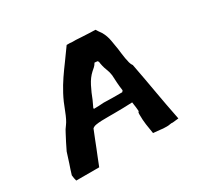

<svg xmlns="http://www.w3.org/2000/svg" viewBox="-111 -629 801 768"><g transform="rotate(-30 290.0 -244.5)"><path d="M516 -11Q508 -51 502 -83.5Q496 -116 490.5 -147Q485 -178 479 -212Q473 -246 465 -287Q460 -293 457 -304Q454 -315 452 -327Q450 -339 448.5 -351.5Q447 -364 446 -372Q443 -390 439 -414Q435 -438 423 -459Q420 -463 413.5 -472.5Q407 -482 406 -484Q393 -484 383 -484.5Q373 -485 363 -485.5Q353 -486 342.5 -486.5Q332 -487 318 -488Q308 -488 302.5 -488Q297 -488 291 -489Q287 -489 283 -489H276Q255 -459 236 -433.5Q217 -408 200 -383Q183 -358 167.5 -329Q152 -300 138 -262Q125 -228 113.5 -213Q102 -198 97 -187Q86 -167 79.5 -153.5Q73 -140 63 -120L48 -73Q44 -62 40.5 -51Q37 -40 33 -27Q34 -18 35 -12.5Q36 -7 38 0H144Q152 -21 159 -38Q166 -55 172.5 -71.5Q179 -88 186 -106Q193 -124 202 -146Q208 -152 219.5 -154Q231 -156 245 -156.5Q259 -157 274.5 -157Q290 -157 303 -157Q324 -157 345.5 -157.5Q367 -158 388 -159Q390 -146 391.5 -134Q393 -122 393 -118Q393 -114 391 -113Q389 -112 389 -103Q389 -76 392 -55.5Q395 -35 399 -11L430 -8Q436 -7 443 -6.5Q450 -6 460 -6Q469 -6 475.5 -7.5Q482 -9 488 -8ZM379 -220 374 -214H331Q319 -214 307.5 -214.5Q296 -215 289 -215Q264 -213 243 -213Q243 -214 242.5 -214.5Q242 -215 242 -216V-217L256 -247Q266 -274 280 -301.5Q294 -329 313 -346Q319 -351 325.5 -357Q332 -363 337 -372Q341 -372 344 -371.5Q347 -371 348 -371H351V-370Q351 -368 354 -367Q357 -343 364 -326Q371 -309 373 -293L375 -257Q376 -248 376.5 -239.5Q377 -231 379 -220Z"/></g></svg>

Font: Dokdo
Style: Regular
Weight: 400
Version: Version 2.00